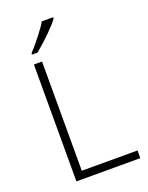

<svg xmlns="http://www.w3.org/2000/svg" viewBox="-169 -1016 852 1102"><g transform="rotate(-20 256.5 -465.5)"><path d="M101.1 0V-713.9H150.9V-46.9H491.2V0ZM110.4 -778.8Q146 -817.4 180.9 -862.5Q215.8 -907.7 228.5 -931.2H297.4V-922.9Q279.8 -897.5 237.5 -855.5Q195.3 -813.5 144.5 -771H110.4Z"/></g></svg>

Font: JBL Sans
Style: Light
Weight: 300
Version: Version 1.10